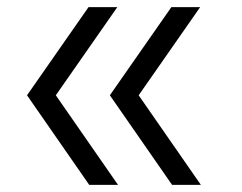

<svg xmlns="http://www.w3.org/2000/svg" viewBox="-20 -520 680 540"><path d="M462 -500 289 -252 464 0H545L370 -252L543 -500ZM56 -252 231 0H312L137 -252L310 -500H229Z"/></svg>

Font: altertype_V2
Style: Regular
Weight: 400
Designer: Simon Renaud
Version: Version 2.001;Glyphs 3.1.2 (3151)